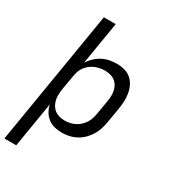

<svg xmlns="http://www.w3.org/2000/svg" viewBox="-228 -850 1053 1179"><g transform="rotate(30 298.0 -260.0)"><path d="M-4 215 153 -735H237L187 -433Q201 -455 221 -474Q241 -493 265 -505.5Q289 -518 315 -523Q341 -528 366 -528Q395 -528 422 -520.5Q449 -513 468.5 -495.5Q488 -478 499.5 -454Q511 -430 515.5 -403Q520 -376 518.5 -347.5Q517 -319 512 -290L495 -190Q491 -165 483 -139.5Q475 -114 461 -91Q447 -68 427.5 -48.5Q408 -29 383.5 -16Q359 -3 333 2.5Q307 8 282 8Q254 8 229 1.5Q204 -5 184 -20.5Q164 -36 151 -58.5Q138 -81 133 -106L80 215ZM261 -65Q279 -65 297.5 -69Q316 -73 333 -81.5Q350 -90 364.5 -103.5Q379 -117 389 -133Q399 -149 404.5 -166.5Q410 -184 413 -202L430 -302Q433 -321 433.5 -340Q434 -359 430 -377Q426 -395 416.5 -410.5Q407 -426 393 -436Q379 -446 360.5 -450.5Q342 -455 323 -455Q306 -455 288 -451.5Q270 -448 253.5 -441Q237 -434 222 -422Q207 -410 195.5 -394.5Q184 -379 178.5 -361.5Q173 -344 170 -327L153 -227Q150 -207 149 -187Q148 -167 152 -148.5Q156 -130 165.5 -113.5Q175 -97 189.5 -86Q204 -75 222.5 -70Q241 -65 261 -65Z"/></g></svg>

Font: Iosevka Aile
Style: Italic
Weight: 400
Italic angle: -9°
Designer: Belleve Invis
Foundry: Belleve Invis
Version: Version 28.0.1; ttfautohint (v1.8.4)